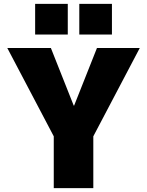

<svg xmlns="http://www.w3.org/2000/svg" viewBox="-20 -980 766 1000"><path d="M393 -800V-960H563V-800ZM163 -800V-960H333V-800ZM364 -430H366L485 -730H708L466 -270V0H260V-270L18 -730H245Z"/></svg>

Font: Mplus 1p Black
Style: Regular
Weight: 900
Version: Version 1.061